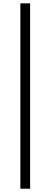

<svg xmlns="http://www.w3.org/2000/svg" viewBox="-20 -856 305 1155"><path d="M102.5 279.3V-835.9H161.1V279.3Z"/></svg>

Font: Gen Shin Gothic Normal
Style: Regular
Weight: 300
Designer: [Source Han Sans]
Ryoko NISHIZUKA  (kana & ideographs); Paul D. Hunt (Latin, Greek & Cyrillic); Wenlong ZHANG  (bopomofo
Version: Version 1.002.20150607